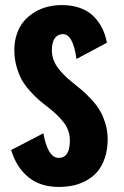

<svg xmlns="http://www.w3.org/2000/svg" viewBox="-20 -726 490 757"><path d="M212 11Q138.5 11 91.5 -27.8Q44.5 -66.5 24 -134.5L151 -200.5Q168.5 -103.5 211.5 -103.5Q255.5 -103.5 255.5 -172.5Q255.5 -210 233 -240.8Q210.5 -271.5 167.5 -304.5Q146 -321 131 -334.2Q116 -347.5 96.5 -369.2Q77 -391 65.2 -412.5Q53.5 -434 45 -464.5Q36.5 -495 36.5 -528Q36.5 -563.5 46.8 -593Q57 -622.5 74.8 -643Q92.5 -663.5 116.5 -678Q140.5 -692.5 167.5 -699.2Q194.5 -706 224 -706Q265 -706 297.2 -694Q329.5 -682 350.2 -660.5Q371 -639 383.5 -613.5Q396 -588 401.5 -557.5L281.5 -493.5Q268 -591.5 228 -591.5Q208 -591.5 196.2 -575.5Q184.5 -559.5 184.5 -528Q184.5 -494 204.5 -464Q224.5 -434 264.5 -402Q289 -382.5 304.2 -369.5Q319.5 -356.5 340.8 -333.5Q362 -310.5 374.2 -289.5Q386.5 -268.5 395.5 -239Q404.5 -209.5 404.5 -178Q404.5 -136.5 393.5 -103.8Q382.5 -71 364.5 -49.8Q346.5 -28.5 321.2 -14.5Q296 -0.5 269 5.2Q242 11 212 11Z"/></svg>

Font: League Mono Condensed
Style: Bold
Weight: 700
Width: 1
Designer: Tyler Finck
Foundry: The League of Moveable Type / Tyler Finck
Version: Version 2.210